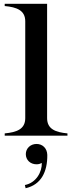

<svg xmlns="http://www.w3.org/2000/svg" viewBox="-20 -720 390 1019"><path d="M5 -12V0H338V-12C276 -18 230 -34 230 -93V-700H5V-688C69 -682 114 -665 114 -607V-93C114 -34 68 -18 5 -12ZM112 262 116 279C199 260 232 191 231 102C230 67 206 44 174 44C141 44 117 68 117 98C117 129 141 152 174 152C185 152 194 149 202 145C203 192 173 250 112 262Z"/></svg>

Font: Sprat Medium
Style: Regular
Weight: 500
Designer: Ethan Nakache
Foundry: Collletttivo
Version: Version 2.000;Glyphs 3.2 (3217)